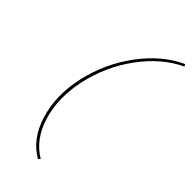

<svg xmlns="http://www.w3.org/2000/svg" viewBox="-263 -761 935 935"><g transform="rotate(45 204.0 -294.0)"><path d="M222 123Q134 73 98.5 -42Q63 -157 93 -295Q124 -434 208 -547.5Q292 -661 402 -711L408 -700Q301 -650 219.5 -539Q138 -428 108 -292Q79 -158 112.5 -47.5Q146 63 231 113Z"/></g></svg>

Font: EauTest Thin
Style: Italic
Weight: 250
Italic angle: -12°
Designer: Christian Thalmann (Catharsis Fonts)
Version: Version 0.001;PS 000.001;hotconv 1.0.88;makeotf.lib2.5.64775